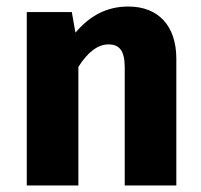

<svg xmlns="http://www.w3.org/2000/svg" viewBox="-20 -568 617 588"><path d="M373 -548C308 -548 256 -521 211 -468L200 -531H62V0H220V-363C249 -409 280 -432 312 -432C345 -432 362 -414 362 -361V0H520V-388C520 -489 465 -548 373 -548Z"/></svg>

Font: Fira Sans
Style: Bold
Weight: 700
Designer: Carrois Corporate & Edenspiekermann AG
Foundry: Carrois Corporate GbR & Edenspiekermann AG
Version: Version 4.203